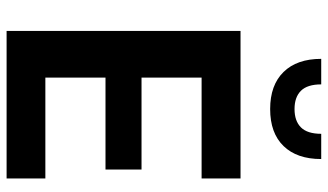

<svg xmlns="http://www.w3.org/2000/svg" viewBox="-226 -768 994 582"><g transform="rotate(90 271.0 -477.0)"><path d="M521 -117.5H215.3V-299.8H493.9V-409H215.3V-591.1H521V-709.1H73.7V0H521ZM462.1 -953.7H385.6Q385.6 -911.8 366.2 -892.3Q346.8 -872.8 310.6 -872.8Q274.4 -872.8 255.1 -892.3Q235.8 -911.8 235.8 -953.7H158.4Q158.4 -880 198.2 -839.5Q237.9 -798.9 310.6 -798.9Q383.3 -798.9 422.7 -839.5Q462.1 -880 462.1 -953.7Z"/></g></svg>

Font: Estedad VF
Style: Regular
Weight: 100
Designer: Amin Abedi
Version: Version 7.3